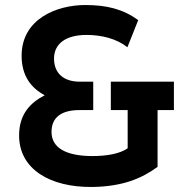

<svg xmlns="http://www.w3.org/2000/svg" viewBox="-20 -732 742 764"><path d="M348 12C469 10 544 -22 607 -68V-294H672V-407H421V-294H488V-142C457 -120 404 -111 348 -111C246 -111 185 -142 185 -207C185 -265 224 -294 297 -294H351V-407H297C234 -407 195 -440 195 -499C195 -558 242 -593 324 -593C385 -593 444 -578 487 -544L530 -652C469 -696 405 -712 319 -712C206 -712 66 -657 66 -510C66 -429 105 -381 158 -353C102 -324 56 -279 56 -193C56 -59 179 14 348 12Z"/></svg>

Font: Finlandica SemiBold
Style: Regular
Weight: 600
Designer: Niklas Ekholm, Juho Hiilivirta, Jaakko Suomalainen
Foundry: Helsinki Type Studio
Version: Version 2.000;Glyphs 3.2 (3202)